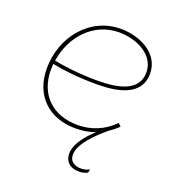

<svg xmlns="http://www.w3.org/2000/svg" viewBox="-131 -629 857 934"><g transform="rotate(20 297.0 -162.5)"><path d="M294 7C330 7 363 1 394 -10C347 34 317 74 309 113C299 164 329 195 369 198C393 200 411 196 425 188L429 170C412 180 393 182 377 181C345 178 318 160 328 113C337 69 383 18 451 -39C467 -49 483 -62 497 -76L483 -90C432 -39 369 -12 297 -12C170 -12 84 -90 84 -220L85 -251C139 -240 219 -230 316 -230C424 -230 544 -252 544 -367C544 -472 435 -524 337 -524C177 -524 63 -384 63 -220C63 -79 156 7 294 7ZM88 -269C107 -396 200 -505 335 -505C422 -505 525 -460 525 -366C525 -264 409 -248 316 -248C218 -248 137 -259 88 -269Z"/></g></svg>

Font: Fixel Display 20240404 Thin
Style: Italic
Weight: 100
Italic angle: -10°
Designer: AlfaBravo + MacPaw
Foundry: Kyrylo Tkachov, Marchela Mozhyna, Serhii Makarenko, Maria Weinstein, Zakhar Kryvoshyya
Version: Version 1.211;Glyphs 3.2 (3225)